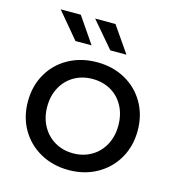

<svg xmlns="http://www.w3.org/2000/svg" viewBox="-110 -831 855 931"><g transform="rotate(15 317.5 -365.5)"><path d="M42 -265Q42 -343 77.5 -404.5Q113 -466 176 -500.5Q239 -535 318 -535Q397 -535 459.5 -500.5Q522 -466 557.5 -404.5Q593 -343 593 -265Q593 -187 557.5 -125.5Q522 -64 459.5 -29Q397 6 318 6Q239 6 176 -29Q113 -64 77.5 -125.5Q42 -187 42 -265ZM496 -265Q496 -320 473 -362.5Q450 -405 409.5 -428Q369 -451 318 -451Q267 -451 226.5 -428Q186 -405 162.5 -362.5Q139 -320 139 -265Q139 -210 162.5 -167.5Q186 -125 226.5 -101.5Q267 -78 318 -78Q369 -78 409.5 -101.5Q450 -125 473 -167.5Q496 -210 496 -265ZM80 -737H181L270 -607H189ZM253 -737H355L445 -607H364Z"/></g></svg>

Font: APTA Sans Medium
Style: Bold
Weight: 500
Version: Version 7.200